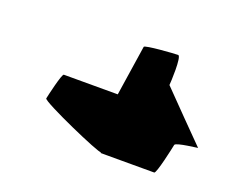

<svg xmlns="http://www.w3.org/2000/svg" viewBox="-74 -732 782 639"><g transform="rotate(20 317.0 -412.5)"><path d="M97 -324C95 -313 328 -210 329 -218V-215H519C527 -215 548 -313 550 -324C552 -334 636 -342 628 -342L553 -418L467 -506C468 -513 473 -610 460 -610C447 -610 344 -603 343 -596L316 -418H125C118 -418 99 -334 97 -324Z"/></g></svg>

Font: Ampere
Style: ExtIta
Weight: 400
Version: Version 1